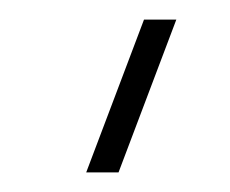

<svg xmlns="http://www.w3.org/2000/svg" viewBox="-20 -706 235 196"><path d="M68 -530 127 -686H160L101 -530Z"/></svg>

Font: AXENEO7
Style: Regular
Weight: 400
Designer: Hector Gatti, Simon Guibord
Foundry: Omnibus-Type, Jean-Christophe Thérien
Version: Version 1.000